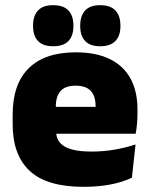

<svg xmlns="http://www.w3.org/2000/svg" viewBox="-20 -710 580 743"><path d="M303 13Q161.5 13 95.2 -48.5Q29 -110 29 -228.5V-267Q29 -384.5 91.2 -446Q153.5 -507.5 273 -507.5Q352.5 -507.5 405.5 -481.2Q458.5 -455 485.2 -405.8Q512 -356.5 512 -287V-271.5Q512 -251.5 510.2 -230.8Q508.5 -210 505 -192.5H346.5Q348.5 -223 349.2 -250Q350 -277 350 -298.5Q350 -324.5 342 -342.2Q334 -360 317 -369.2Q300 -378.5 273 -378.5Q232.5 -378.5 214.2 -357.5Q196 -336.5 196 -298V-253.5L197 -234.5V-203.5Q197 -188 202.5 -173.5Q208 -159 222.8 -147.8Q237.5 -136.5 264.8 -130Q292 -123.5 335.5 -123.5Q380 -123.5 422.5 -130.8Q465 -138 504.5 -151L490.5 -22.5Q456 -5.5 408.2 3.8Q360.5 13 303 13ZM469.5 -192.5H122.5V-296.5H469.5ZM185.5 -531Q146.5 -531 127.2 -551.2Q108 -571.5 108 -608V-612Q108 -649 127.2 -669.5Q146.5 -690 185.5 -690Q225.5 -690 244.8 -669.5Q264 -649 264 -612V-608Q264 -571.5 244.8 -551.2Q225.5 -531 185.5 -531ZM368 -531Q328.5 -531 309.5 -551.2Q290.5 -571.5 290.5 -608V-612Q290.5 -649 309.5 -669.5Q328.5 -690 368 -690Q407 -690 426.5 -669.5Q446 -649 446 -612V-608Q446 -571.5 426.5 -551.2Q407 -531 368 -531Z"/></svg>

Font: Anek Kannada Medium ExtraBold
Style: Regular
Weight: 800
Version: Version 1.003